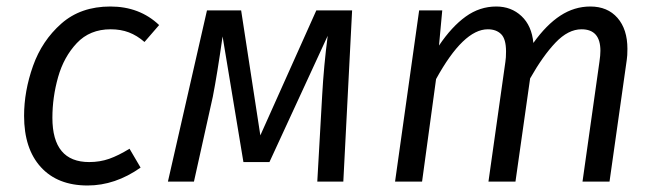

<svg xmlns="http://www.w3.org/2000/svg" viewBox="-20 -558 2022 590"><path d="M469 -481 424 -429Q401 -449 376 -458.5Q351 -468 320 -468Q256 -468 216 -425.5Q176 -383 158.5 -321Q141 -259 141 -196Q141 -60 254 -60Q287 -60 315.5 -70Q344 -80 378 -101L412 -43Q334 12 249 12Q157 12 105.5 -44.5Q54 -101 54 -202Q54 -278 81.5 -355.5Q109 -433 168.5 -485.5Q228 -538 319 -538Q409 -538 469 -481Z M1035 0H955L970 -265Q975 -356 987 -448L808 -60H728L664 -446Q647 -327 634 -261L576 0H496L616 -526H721L780 -142L952 -526H1062Z M1908 -408Q1908 -386 1906 -374L1853 0H1770L1822 -368Q1825 -388 1825 -402Q1825 -468 1767 -468Q1726 -468 1687 -427Q1648 -386 1609 -317L1564 0H1481L1533 -368Q1535 -380 1535 -400Q1535 -438 1520 -453Q1505 -468 1479 -468Q1404 -468 1320 -315L1277 0H1194L1268 -526H1339L1329 -418Q1368 -476 1411 -507Q1454 -538 1505 -538Q1551 -538 1582.5 -508.5Q1614 -479 1619 -426Q1659 -482 1702 -510Q1745 -538 1794 -538Q1847 -538 1877.5 -503Q1908 -468 1908 -408Z"/></svg>

Font: Fira Sans Book
Style: Italic
Weight: 350
Italic angle: -8°
Designer: bBox Type GmbH & Carrois Corporate GbR & Edenspiekermann AG
Foundry: bBox Type GmbH & Carrois Corporate GbR & Edenspiekermann AG
Version: Version 4.301